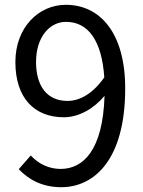

<svg xmlns="http://www.w3.org/2000/svg" viewBox="-20 -766 595 799"><path d="M235 13C372 13 501 -101 501 -398C501 -631 395 -746 254 -746C140 -746 44 -651 44 -508C44 -357 124 -278 246 -278C307 -278 370 -313 415 -367C408 -140 326 -63 232 -63C184 -63 140 -84 108 -119L58 -62C99 -19 155 13 235 13ZM414 -444C365 -374 310 -346 261 -346C174 -346 130 -410 130 -508C130 -609 184 -675 255 -675C348 -675 404 -595 414 -444Z"/></svg>

Font: Noto Sans CJK HK
Style: Regular
Weight: 400
Designer: Ryoko NISHIZUKA 西塚涼子 (kana, bopomofo & ideographs); Paul D. Hunt (Latin, Greek & Cyrillic); Sandoll Communications 산돌커뮤니
Foundry: Adobe
Version: Version 2.004;hotconv 1.0.118;makeotfexe 2.5.65603